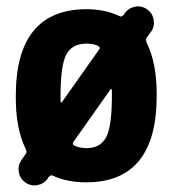

<svg xmlns="http://www.w3.org/2000/svg" viewBox="-20 -559 540 599"><path d="M329.1 -259.8V-278.3Q329.1 -280.3 327.1 -280.8Q325.2 -281.2 324.2 -279.3L209 -116.2Q204.1 -109.4 210.9 -105.5Q223.6 -97.7 249 -96.7Q293 -96.7 311 -130.4Q329.1 -164.1 329.1 -259.8ZM168.9 -259.8V-242.2Q168.9 -240.2 170.9 -239.7Q172.9 -239.3 173.8 -241.2L289.1 -404.3Q293.9 -411.1 287.1 -415Q274.4 -422.9 249 -422.9Q205.1 -422.9 187 -389.2Q168.9 -355.5 168.9 -259.8ZM451.2 -460 437.5 -441.4Q433.6 -436.5 437.5 -425.8Q469.7 -361.3 468.8 -259.8Q468.8 9.8 249 9.8Q189.5 9.8 145.5 -10.7Q138.7 -14.6 131.8 -6.8L128.9 -2Q117.2 14.6 96.7 18.6Q76.2 22.5 59.1 10.3Q42 -2 38.6 -22.5Q35.2 -43 46.9 -59.6L60.5 -79.1Q64.5 -84 60.5 -93.8Q28.3 -158.2 29.3 -259.8Q29.3 -529.3 249 -530.3Q308.6 -530.3 352.5 -508.8Q359.4 -504.9 366.2 -512.7L369.1 -517.6Q380.9 -534.2 401.4 -538.1Q421.9 -542 439 -529.8Q456.1 -517.6 459.5 -497.1Q462.9 -476.6 451.2 -460Z"/></svg>

Font: Rounded Mgen+ 1m bold
Style: Bold
Weight: 700
Designer: [Source Han Sans]
Ryoko NISHIZUKA  (kana & ideographs); Paul D. Hunt (Latin, Greek & Cyrillic); Wenlong ZHANG  (bopomofo
Version: Version 1.059.20150602